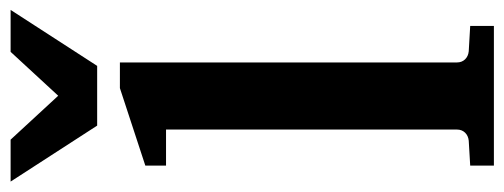

<svg xmlns="http://www.w3.org/2000/svg" viewBox="-332 -668 997 380"><g transform="rotate(-90 167.0 -478.5)"><path d="M28.8 0V-46.9L78.1 -49.8Q87.9 -50.8 94 -57.1Q100.1 -63.5 100.1 -73.2V-648.9H28.8V-689.9L182.1 -740.2H232.9V-73.2Q232.9 -63.5 239 -57.1Q245.1 -50.8 254.9 -49.8L305.2 -46.9V0ZM226.1 -785.2H107.9L-2.9 -956.5H80.1L167 -862.3L253.9 -956.5H336.9Z"/></g></svg>

Font: Charis SIL Viet
Style: Bold
Weight: 700
Foundry: SIL International
Version: Version 5.000